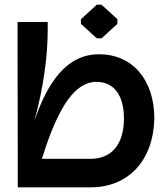

<svg xmlns="http://www.w3.org/2000/svg" viewBox="-20 -801 710 821"><path d="M414 -637 482 -699V-719L414 -781H394L326 -719V-699L394 -637ZM404 -569C264 -569 183 -448 127 -284C166 -428 184 -559 184 -673V-707H55V-601L56 -136V0H368C530 0 636 -116 640 -294C640 -461 545 -569 404 -569ZM368 -122C355 -122 337 -122 315 -122H195H159C214 -296 283 -451 392 -451C467 -451 510 -394 510 -294C510 -185 458 -122 368 -122Z"/></svg>

Font: Hejaz SemiBold
Style: Regular
Weight: 600
Designer: Bandar Raffah (Arabic) and Santiago Orozco (Latin)
Foundry: Caramella and Typemade
Version: Version 1.010;hotconv 1.0.109;makeotfexe 2.5.65596